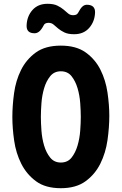

<svg xmlns="http://www.w3.org/2000/svg" viewBox="-20 -980 640 1010"><path d="M300 -125Q336 -125 356.5 -151Q377 -177 388 -214.5Q399 -252 402 -293Q405 -334 405 -365Q405 -396 402 -437.5Q399 -479 388 -516Q377 -553 356.5 -579Q336 -605 300 -605Q265 -605 244 -579Q223 -553 212 -515.5Q201 -478 198 -437Q195 -396 195 -365Q195 -334 198 -293Q201 -252 212 -214.5Q223 -177 244 -151Q265 -125 300 -125ZM300 10Q219 10 169.5 -26.5Q120 -63 92 -118.5Q64 -174 54.5 -240Q45 -306 45 -365Q45 -424 54 -490Q63 -556 90.5 -611.5Q118 -667 168 -703.5Q218 -740 300 -740Q381 -740 431 -704Q481 -668 508.5 -613Q536 -558 545.5 -493Q555 -428 555 -371Q555 -310 545.5 -243Q536 -176 508 -119.5Q480 -63 430 -26.5Q380 10 300 10ZM210 -847Q198 -824 186.5 -814.5Q175 -805 162 -805Q140 -805 129.5 -815.5Q119 -826 120 -847Q122 -895 151 -927.5Q180 -960 230 -960Q262 -960 281.5 -950.5Q301 -941 314 -930Q327 -919 338 -909.5Q349 -900 365 -900Q370 -900 374.5 -901Q379 -902 382 -903.5Q385 -905 387 -907.5Q389 -910 391 -913Q403 -936 413.5 -945.5Q424 -955 437 -955Q459 -955 470 -944.5Q481 -934 480 -913Q478 -866 449 -833Q420 -800 370 -800Q338 -800 318.5 -809.5Q299 -819 286 -830Q273 -841 262 -850.5Q251 -860 235 -860Q230 -860 226 -859Q222 -858 219 -856.5Q216 -855 213.5 -852.5Q211 -850 210 -847Z"/></svg>

Font: Maple Mono ExtraBold
Style: Regular
Weight: 800
Monospace: yes
Designer: subframe7536
Version: Version 7.000